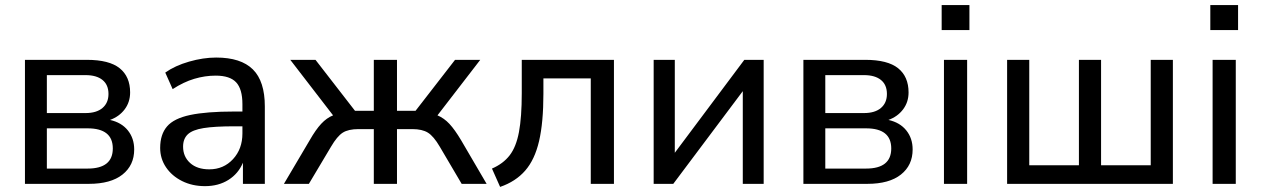

<svg xmlns="http://www.w3.org/2000/svg" viewBox="-20 -722 4952 754"><path d="M78 0V-487H321Q409 -487 450 -454Q491 -421 491 -359Q491 -321 469.5 -292.5Q448 -264 412 -251Q457 -241 482 -210Q507 -179 507 -135Q507 -73 461 -36.5Q415 0 329 0ZM164 -278H316Q359 -278 382.5 -298Q406 -318 406 -353Q406 -389 382.5 -408Q359 -427 316 -427H164ZM164 -60H324Q423 -60 423 -139Q423 -218 324 -218H164Z M785 9Q735 9 695 -11Q655 -31 632 -65Q609 -99 609 -141Q609 -194 636 -225.5Q663 -257 727 -270.5Q791 -284 899 -284H932V-313Q932 -372 907.5 -398.5Q883 -425 827 -425Q785 -425 743 -412.5Q701 -400 658 -372L629 -437Q667 -464 722.5 -480Q778 -496 829 -496Q926 -496 973 -449.5Q1020 -403 1020 -304V0H934V-83Q916 -40 877 -15.5Q838 9 785 9ZM802 -57Q858 -57 895 -97Q932 -137 932 -198V-226H901Q823 -226 779.5 -219Q736 -212 717.5 -194.5Q699 -177 699 -146Q699 -107 726.5 -82Q754 -57 802 -57Z M1095 0 1196 -171Q1220 -213 1241.5 -236Q1263 -259 1288 -269L1120 -487H1219L1374 -287H1448V-487H1539V-287H1612L1767 -487H1866L1698 -269Q1724 -258 1745 -235.5Q1766 -213 1791 -171L1891 0H1793L1707 -146Q1683 -187 1660.5 -201Q1638 -215 1599 -215H1539V0H1448V-215H1388Q1348 -215 1326 -201Q1304 -187 1280 -146L1193 0Z M1944 12 1912 -60Q1956 -79 1981.5 -112Q2007 -145 2018 -203.5Q2029 -262 2029 -356V-487H2391V0H2300V-414H2114V-354Q2114 -241 2097 -168Q2080 -95 2042.5 -52Q2005 -9 1944 12Z M2547 0V-487H2630V-122L2903 -487H2979V0H2897V-364L2624 0Z M3135 0V-487H3378Q3466 -487 3507 -454Q3548 -421 3548 -359Q3548 -321 3526.5 -292.5Q3505 -264 3469 -251Q3514 -241 3539 -210Q3564 -179 3564 -135Q3564 -73 3518 -36.5Q3472 0 3386 0ZM3221 -278H3373Q3416 -278 3439.5 -298Q3463 -318 3463 -353Q3463 -389 3439.5 -408Q3416 -427 3373 -427H3221ZM3221 -60H3381Q3480 -60 3480 -139Q3480 -218 3381 -218H3221Z M3678 -604V-702H3787V-604ZM3687 0V-487H3778V0Z M3935 0V-487H4022V-73H4217V-487H4304V-73H4499V-487H4586V0Z M4733 -604V-702H4842V-604ZM4742 0V-487H4833V0Z"/></svg>

Font: Nunito Sans Medium
Style: Regular
Weight: 500
Designer: Vernon Adams
Foundry: Vernon Adams
Version: Version 3.101; ttfautohint (v1.8.4.7-5d5b);gftools[0.9.27]